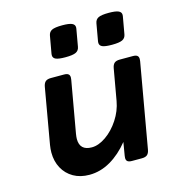

<svg xmlns="http://www.w3.org/2000/svg" viewBox="-102 -757 804 857"><g transform="rotate(-15 300.0 -328.0)"><path d="M319.3 -641.1Q319.3 -637.2 318.8 -634.8L304.7 -554.7Q301.8 -537.6 287.6 -530.8Q273.4 -523.9 239.3 -523.9Q208 -523.9 195.1 -529.5Q182.1 -535.2 182.1 -548.3Q182.1 -552.2 182.6 -554.7L196.8 -634.8Q199.7 -651.9 213.6 -658.7Q227.5 -665.5 261.7 -665.5Q292.5 -665.5 305.9 -659.7Q319.3 -653.8 319.3 -641.1ZM534.2 -641.1Q534.2 -637.2 533.7 -634.8L519.5 -554.7Q516.6 -537.6 502.4 -530.8Q488.3 -523.9 454.1 -523.9Q422.9 -523.9 409.9 -529.5Q397 -535.2 397 -548.3Q397 -552.2 397.5 -554.7L411.6 -634.8Q414.6 -651.9 428.5 -658.7Q442.4 -665.5 476.6 -665.5Q507.3 -665.5 520.8 -659.7Q534.2 -653.8 534.2 -641.1ZM557.1 -430.7Q557.1 -428.2 556.2 -420.4L487.8 -30.8Q484.9 -14.2 476.6 -7.1Q468.3 0 451.7 0H405.8Q392.1 0 385.7 -4.9Q379.4 -9.8 379.4 -20.5Q379.4 -22.9 380.4 -30.8L390.6 -91.8Q351.6 -43.5 304.9 -16.4Q258.3 10.7 207 10.7Q165 10.7 133.5 -7.3Q102.1 -25.4 85 -57.1Q67.9 -88.9 67.9 -128.9Q67.9 -145.5 70.8 -163.1L115.7 -420.4Q118.7 -437 127 -444.1Q135.3 -451.2 151.9 -451.2H212.4Q226.1 -451.2 232.4 -446.3Q238.8 -441.4 238.8 -430.7Q238.8 -428.2 237.8 -420.4L195.8 -182.1Q193.4 -167.5 193.4 -158.2Q193.4 -105 249 -105Q280.3 -105 314.7 -128.9Q349.1 -152.8 375 -192.4Q400.9 -231.9 408.7 -276.4L434.1 -420.4Q437 -437 445.3 -444.1Q453.6 -451.2 470.2 -451.2H530.8Q544.4 -451.2 550.8 -446.3Q557.1 -441.4 557.1 -430.7Z"/></g></svg>

Font: Courier Prime Sans
Style: Bold Italic
Weight: 700
Italic angle: -10°
Designer: Alan Dague-Greene
Foundry: Quote-Unquote Apps
Version: Version 3.020